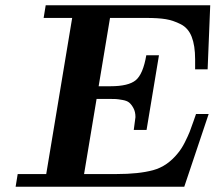

<svg xmlns="http://www.w3.org/2000/svg" viewBox="-20 -706 815 726"><path d="M39.1 0 46.9 -47.9H154.8L252.9 -638.2H145L152.8 -686H774.9L765.1 -443.8H717.8V-481.9Q717.8 -533.7 704.8 -566.9Q691.9 -600.1 663.3 -614.5Q634.8 -628.9 606.9 -633.5Q579.1 -638.2 532.2 -638.2H396L353 -379.9H397.9Q465.8 -379.9 493.4 -402.8Q521 -425.8 533.2 -497.1H581.1L534.2 -214.8H485.8L492.2 -263.2Q492.2 -283.2 484.6 -297.1Q477.1 -311 468.5 -318.1Q460 -325.2 442.9 -328.1Q425.8 -331.1 418 -331.5Q410.2 -332 392.1 -332H345.2L297.9 -47.9H420.9Q504.9 -47.9 558.8 -62.5Q612.8 -77.1 652.8 -127Q667 -144 679 -168Q690.9 -191.9 697 -207Q703.1 -222.2 711.7 -247.6Q720.2 -272.9 721.2 -274.9H769L676.8 0Z"/></svg>

Font: CMU Serif Extra
Style: BoldSlanted
Weight: 700
Italic angle: -9.46001°
Version: Version 0.7.0